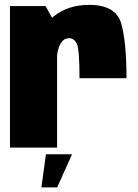

<svg xmlns="http://www.w3.org/2000/svg" viewBox="-20 -622 582 809"><path d="M315 -292.5H513Q513 -444.5 490.8 -523Q468.5 -601.5 355 -601.5Q266.5 -601.5 205.2 -552.2Q144 -503 144 -400.5L220 -375.5Q220 -407.5 233.2 -434.2Q246.5 -461 271 -461Q293 -461 304 -436.8Q315 -412.5 315 -292.5ZM22 0H220.5V-509L172 -596.5H22ZM154.5 167.5H221L283.5 28H173.5Z"/></svg>

Font: Anybody Condensed Black
Style: Regular
Weight: 900
Width: 3
Designer: Tyler Finck
Foundry: Etcetera Type Company
Version: Version 1.113;gftools[0.9.25]